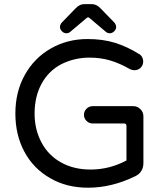

<svg xmlns="http://www.w3.org/2000/svg" viewBox="-20 -877 779 908"><path d="M263.7 -749Q263.7 -759.8 271.5 -769.5L337.9 -837.9Q356.4 -857.4 377.9 -857.4H415Q436.5 -857.4 455.1 -837.9L521.5 -769.5Q529.3 -759.8 529.3 -749Q529.3 -738.3 520 -729Q510.7 -719.7 499 -719.7Q488.3 -719.7 480.5 -726.6L404.3 -791Q401.4 -794.9 396.5 -794.9Q392.6 -794.9 388.7 -791L312.5 -726.6Q304.7 -719.7 293.9 -719.7Q282.2 -719.7 272.9 -729Q263.7 -738.3 263.7 -749ZM217.8 -34.2Q138.7 -79.1 95.7 -158.7Q52.7 -238.3 52.7 -339.8Q52.7 -443.4 97.7 -523.4Q142.6 -603.5 220.7 -647.9Q298.8 -692.4 393.6 -692.4Q465.8 -692.4 522.9 -674.8Q580.1 -657.2 636.7 -622.1Q645.5 -618.2 651.4 -607.9Q657.2 -597.7 657.2 -585.9Q657.2 -569.3 645.5 -557.1Q633.8 -544.9 615.2 -544.9Q606.4 -544.9 594.7 -549.8Q547.9 -577.1 502 -590.8Q456.1 -604.5 403.3 -604.5Q332 -604.5 269.5 -573.2Q209 -541 176.3 -480.5Q143.6 -419.9 143.6 -339.8Q143.6 -264.6 175.8 -204.1Q208 -142.6 268.6 -108.9Q329.1 -75.2 408.2 -75.2Q498 -75.2 578.1 -118.2V-281.2Q578.1 -293 566.4 -293H418Q401.4 -293 389.2 -305.2Q377 -317.4 377 -334Q377 -350.6 389.2 -362.8Q401.4 -375 418 -375H610.4Q629.9 -375 644 -360.8Q658.2 -346.7 658.2 -327.1V-105.5Q658.2 -85 648.4 -68.8Q638.7 -52.7 620.1 -43.9Q508.8 10.7 396.5 10.7Q294.9 10.7 217.8 -34.2Z"/></svg>

Font: KTXP_ComRound
Style: Medium
Weight: 500
Version: Version 1.01;May 16, 2022;FontCreator 13.0.0.2683 64-bit